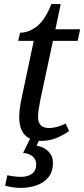

<svg xmlns="http://www.w3.org/2000/svg" viewBox="-20 -679 412 939"><path d="M183 10Q74 10 74 -107Q74 -125 77 -148.5Q80 -172 84 -191L145 -479H69L78 -519Q121 -519 161 -550.5Q201 -582 231 -659H277L251 -536H372L360 -479H239L178 -194Q173 -169 169.5 -146.5Q166 -124 166 -108Q166 -79 180 -66Q194 -53 219 -53Q240 -53 262.5 -59.5Q285 -66 301 -75L318 -38Q288 -17 254.5 -3.5Q221 10 183 10ZM80 240Q64 240 43 237Q22 234 5 229L16 178Q53 186 83 186Q114 186 135.5 171.5Q157 157 157 125Q157 101 139.5 86Q122 71 93 69L131 -9H178L159 34Q195 39 217 62Q239 85 239 117Q239 160 217.5 187Q196 214 160 227Q124 240 80 240Z"/></svg>

Font: NotoSerif-Italic
Style: Regular
Weight: 400
Italic angle: -12°
Designer: Monotype Design Team
Foundry: Monotype Imaging Inc.
Version: Version 2.007; ttfautohint (v1.8) -l 8 -r 50 -G 200 -x 14 -D